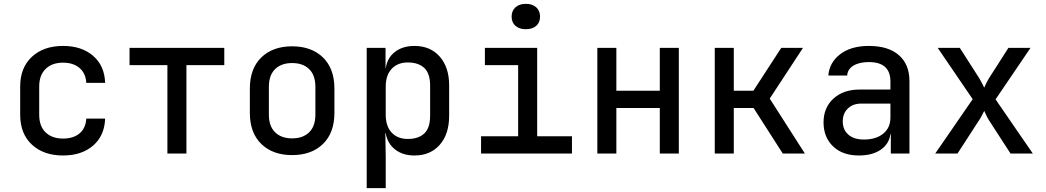

<svg xmlns="http://www.w3.org/2000/svg" viewBox="-20 -799 5440 999"><path d="M308 10Q207 10 146 -46.5Q85 -103 85 -202V-349Q85 -447 146 -503.5Q207 -560 308 -560Q405 -560 464.5 -508.5Q524 -457 527 -368H429Q426 -418 393.5 -445.5Q361 -473 308 -473Q251 -473 217.5 -440.5Q184 -408 184 -349V-202Q184 -142 217.5 -110Q251 -78 308 -78Q362 -78 394 -105Q426 -132 429 -182H527Q524 -93 464.5 -41.5Q405 10 308 10Z M851 0V-460H654V-550H1147V-460H950V0Z M1500 8Q1399 8 1339.5 -50Q1280 -108 1280 -212V-338Q1280 -442 1339.5 -500Q1399 -558 1500 -558Q1601 -558 1660.5 -500Q1720 -442 1720 -338V-212Q1720 -108 1660.5 -50Q1601 8 1500 8ZM1500 -79Q1556 -79 1588.5 -110.5Q1621 -142 1621 -203V-347Q1621 -408 1588.5 -439.5Q1556 -471 1500 -471Q1444 -471 1411.5 -439.5Q1379 -408 1379 -347V-203Q1379 -142 1411.5 -110.5Q1444 -79 1500 -79Z M1888 180V-550H1986V-444H1987Q1995 -498 2035 -529Q2075 -560 2137 -560Q2219 -560 2268 -504.5Q2317 -449 2317 -354V-197Q2317 -101 2268 -45.5Q2219 10 2137 10Q2076 10 2036 -21Q1996 -52 1987 -106H1985L1987 21V180ZM2102 -76Q2157 -76 2187.5 -104.5Q2218 -133 2218 -197V-353Q2218 -417 2187.5 -445.5Q2157 -474 2102 -474Q2049 -474 2018 -441Q1987 -408 1987 -348V-202Q1987 -142 2018 -109Q2049 -76 2102 -76Z M2483 0V-90H2676V-460H2503V-550H2775V-90H2956V0ZM2716 -647Q2682 -647 2662 -664.5Q2642 -682 2642 -712Q2642 -743 2662 -761Q2682 -779 2716 -779Q2750 -779 2770 -761Q2790 -743 2790 -712Q2790 -682 2770 -664.5Q2750 -647 2716 -647Z M3088 0V-550H3187V-327H3413V-550H3512V0H3413V-237H3187V0Z M3699 0V-550H3798V-327H3900L4045 -550H4158L3985 -286L4168 0H4053L3901 -237H3798V0Z M4449 10Q4364 10 4314.5 -37.5Q4265 -85 4265 -162Q4265 -239 4316.5 -286Q4368 -333 4452 -333H4613V-375Q4613 -476 4501 -476Q4451 -476 4420.5 -457.5Q4390 -439 4388 -406H4290Q4295 -473 4351 -516.5Q4407 -560 4501 -560Q4602 -560 4657 -512Q4712 -464 4712 -377V0H4615V-101H4613Q4606 -50 4562.5 -20Q4519 10 4449 10ZM4475 -73Q4538 -73 4575.5 -103.5Q4613 -134 4613 -187V-260H4461Q4418 -260 4391.5 -234.5Q4365 -209 4365 -167Q4365 -124 4394 -98.5Q4423 -73 4475 -73Z M4846 0 5041 -283 4859 -550H4974L5077 -389Q5084 -377 5090.5 -364Q5097 -351 5101 -343Q5104 -351 5110.5 -364Q5117 -377 5124 -389L5227 -550H5342L5160 -282L5354 0H5238L5126 -173Q5119 -184 5112 -198.5Q5105 -213 5101 -222Q5096 -213 5089 -198.5Q5082 -184 5074 -173L4962 0Z"/></svg>

Font: JetBrainsMono NFM Medium
Style: Regular
Weight: 500
Monospace: yes
Designer: Philipp Nurullin, Konstantin Bulenkov
Foundry: JetBrains
Version: Version 2.304; ttfautohint (v1.8.4.7-5d5b);Nerd Fonts 3.3.0